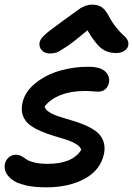

<svg xmlns="http://www.w3.org/2000/svg" viewBox="-36 -786 572 825"><path d="M178.2 -556.2Q156.7 -556.2 144 -569.6Q131.3 -583 133.8 -602.1Q135.3 -615.7 153.1 -633.3Q170.9 -650.9 234.9 -696.8Q252 -708.5 276.9 -727.1Q301.8 -745.6 309.8 -750.7Q317.9 -755.9 331.3 -761Q344.7 -766.1 358.9 -766.1Q385.7 -766.1 401.6 -754.9Q417.5 -743.7 432.1 -715.8Q446.8 -688 464.4 -666.5Q481.9 -645 493.4 -635.7Q504.9 -626.5 511.2 -615.2Q517.6 -604 515.1 -590.8Q512.2 -576.2 497.6 -567.1Q482.9 -558.1 462.9 -558.1Q426.3 -558.1 400.1 -577.9Q374 -597.7 339.8 -655.8Q285.2 -609.4 252 -586.9Q218.8 -564.5 206.5 -560.3Q194.3 -556.2 178.2 -556.2ZM162.1 19Q109.9 19 72 9.8Q34.2 0.5 15.1 -14.6Q-3.9 -29.8 -11.2 -46.6Q-18.6 -63.5 -15.1 -81.1Q-11.2 -98.6 1.5 -109.9Q14.2 -121.1 33.2 -121.1Q44.9 -121.1 56.2 -115Q67.4 -108.9 77.1 -101.6Q86.9 -94.2 110.8 -88.1Q134.8 -82 168.9 -82Q275.9 -82 313 -142.1Q309.6 -155.8 291.7 -166.7Q273.9 -177.7 249.5 -185.5Q225.1 -193.4 196.3 -201.9Q167.5 -210.4 140.9 -221.7Q114.3 -232.9 93.5 -248Q72.8 -263.2 63.2 -287.1Q53.7 -311 60.1 -341.8Q69.8 -391.1 116.2 -428.5Q162.6 -465.8 223.6 -482.9Q284.7 -500 347.2 -499Q395 -498.5 416 -479Q437 -459.5 432.1 -430.2Q428.2 -412.1 415.8 -402.1Q403.3 -392.1 384.8 -392.1Q377.9 -392.1 361.3 -393.6Q344.7 -395 329.1 -395Q211.4 -395 155.8 -329.1Q158.2 -315.4 175.3 -304.4Q192.4 -293.5 217 -285.4Q241.7 -277.3 270.8 -269Q299.8 -260.7 327.1 -249.3Q354.5 -237.8 375.7 -222.4Q397 -207 407 -182.4Q417 -157.7 411.1 -126Q396 -54.7 327.6 -17.8Q259.3 19 162.1 19Z"/></svg>

Font: Shantell Sans Bouncy
Style: Italic
Weight: 500
Italic angle: -11.31°
Designer: Stephen Nixon, Anya Danilova, Shantell Martin
Foundry: Arrow Type
Version: Version 1.006;[9816181b4]